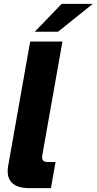

<svg xmlns="http://www.w3.org/2000/svg" viewBox="-20 -979 503 999"><path d="M132 0Q77 0 48.5 -22.5Q20 -45 20 -88Q20 -104 22 -113L137 -763H305L200 -171Q199 -168 199 -162Q199 -136 227 -136H269L245 0ZM282 -814H161L301 -959H463Z"/></svg>

Font: Open Sauce One Black Italic
Style: Regular
Weight: 900
Italic angle: -10°
Designer: Alfredo Marco Pradil
Foundry: Creative Sauce Fz LLC
Version: Version 1.477